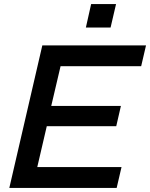

<svg xmlns="http://www.w3.org/2000/svg" viewBox="-20 -928 741 948"><path d="M404 -792 430 -908H553L526 -792ZM556 0H26L189 -704H701L677 -601H279L233 -405H577L554 -305H211L164 -103H580Z"/></svg>

Font: CBA Beacon Sans Bold
Style: Italic
Weight: 700
Italic angle: -13°
Designer: Wei Huang
Foundry: Wei Huang
Version: Version 1.002